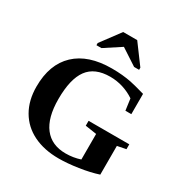

<svg xmlns="http://www.w3.org/2000/svg" viewBox="-203 -1062 1184 1233"><g transform="rotate(30 389.0 -445.5)"><path d="M686.5 -34.2Q626 -14.2 545.9 -2.2Q465.8 9.8 401.9 9.8Q294.9 9.8 215.1 -29.3Q135.3 -68.4 92 -143.1Q48.8 -217.8 48.8 -319.8Q48.8 -484.4 142.8 -573.2Q236.8 -662.1 411.1 -662.1Q453.6 -662.1 488.5 -658.7Q523.4 -655.3 553.7 -649.4Q584 -643.6 665 -620.6V-470.2H621.1L609.4 -555.2Q570.8 -581.5 524.4 -596.2Q478 -610.8 428.7 -610.8Q314.9 -610.8 262.9 -540Q210.9 -469.2 210.9 -320.8Q210.9 -182.6 265.9 -111.6Q320.8 -40.5 424.8 -40.5Q481.4 -40.5 532.7 -57.6V-247.1L448.7 -259.8V-295.9H750.5V-259.8L686.5 -247.1ZM249.5 -741.7V-757.8L356 -900.9H460L565.9 -757.8V-741.7H528.8L407.7 -820.8L286.6 -741.7Z"/></g></svg>

Font: Tinos
Style: Bold
Weight: 700
Designer: Steve Matteson
Foundry: Monotype Imaging Inc.
Version: Version 1.23